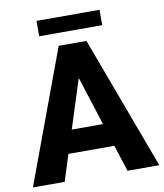

<svg xmlns="http://www.w3.org/2000/svg" viewBox="-93 -935 861 1011"><g transform="rotate(-10 338.0 -430.0)"><path d="M506.3 0 460.9 -141.6H215.3L170.4 0H0.5L263.7 -710.9H412.1L676.3 0ZM254.9 -264.6H421.9L338.4 -525.9ZM508.3 -860.4V-778.3H171.4V-860.4Z"/></g></svg>

Font: Vazirmatn RD UI ExtraBold
Style: Regular
Weight: 800
Designer: Saber Rastikerdar
Foundry: Saber Rastikerdar
Version: Version 33.003